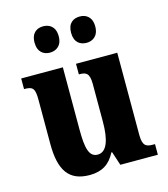

<svg xmlns="http://www.w3.org/2000/svg" viewBox="-113 -845 826 944"><g transform="rotate(-15 299.5 -373.0)"><path d="M381 -622C411 -622 442 -640 442 -689C442 -739 411 -756 381 -756C348 -756 319 -739 319 -689C319 -640 348 -622 381 -622ZM194 -622C225 -622 256 -640 256 -689C256 -739 225 -756 194 -756C163 -756 133 -739 133 -689C133 -640 163 -622 194 -622ZM228 10C290 10 331 -16 358 -70H362L385 0H576V-54H566C534 -54 513 -59 513 -117V-536H303V-482H306C338 -482 357 -476 357 -419V-228C357 -136 338 -77 291 -77C247 -77 236 -125 236 -219V-536H24V-482H27C71 -482 79 -468 79 -411V-188C79 -53 122 10 228 10Z"/></g></svg>

Font: Noto Serif Devanagari Condensed ExtraBold
Style: Regular
Weight: 800
Width: 3
Designer: Universal Thirst, Indian Type Foundry and the Monotype Design Team
Foundry: Monotype Imaging Inc.
Version: Version 2.004